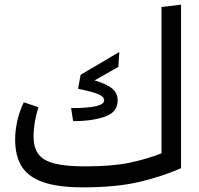

<svg xmlns="http://www.w3.org/2000/svg" viewBox="-20 -790 852 824"><path d="M757 -770V-68Q669 -30 572 -8Q475 14 337 14Q230 14 166 -8Q102 -30 73.5 -75Q45 -120 45 -192Q45 -230 54.5 -272Q64 -314 82 -351L145 -330Q124 -264 124 -205Q124 -157 144.5 -129Q165 -101 213 -88.5Q261 -76 345 -76Q461 -76 535.5 -91.5Q610 -107 673 -132V-760ZM427 -359Q427 -374 405 -384.5Q383 -395 315 -409L326 -469L492 -567L488 -503L386 -445Q440 -429 462.5 -409Q485 -389 485 -359Q485 -308 429.5 -289Q374 -270 294 -270L285 -326Q427 -326 427 -359Z"/></svg>

Font: FiraGO
Style: Regular
Weight: 400
Designer: bBox Type
Foundry: bBox Type GmbH
Version: Version 1.001;April 20, 2020;FontCreator 12.0.0.2555 64-bit